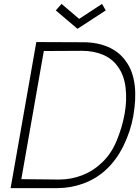

<svg xmlns="http://www.w3.org/2000/svg" viewBox="-20 -967 719 986"><path d="M266.5 -913.5 296 -947 386.5 -870 504 -947 523 -913.5 378 -819ZM664.5 -371Q650.5 -292.5 614 -218Q578 -145 524 -95Q472.5 -48 407.8 -24.5Q343 -1 275 -1H34.5L166.5 -751L409.5 -750Q479 -750 535.8 -725.5Q592.5 -701 626 -653Q645.5 -626.5 656.5 -595.5Q667.5 -564.5 671.8 -529Q676 -493.5 674 -454Q672 -414.5 664.5 -371ZM620 -382.5Q632.5 -452 625 -516.5Q617.5 -580 586.5 -623Q557.5 -665 509.5 -685.5Q461.5 -706 401 -706L205 -705L89.5 -47L283.5 -45Q345.5 -45 402.2 -67Q459 -89 504 -132.5Q550.5 -176 578.5 -243Q593 -277.5 603.2 -312Q613.5 -346.5 620 -382.5Z"/></svg>

Font: Russisch Sans ExtraLight
Style: Italic
Weight: 200
Width: 4
Italic angle: -10°
Designer: Michael Sharanda (font) & Cristiano Sobral (main changes)
Foundry: Michael Sharanda
Version: Version 2.00;September 8, 2020;FontCreator 13.0.0.2681 64-bi